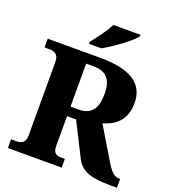

<svg xmlns="http://www.w3.org/2000/svg" viewBox="-163 -1054 1061 1178"><g transform="rotate(20 368.0 -465.5)"><path d="M273 -784V-771H353C420 -807 526 -886 551 -921V-931H374C353 -886 302 -822 273 -784ZM24 0H375V-57H353C321 -57 298 -64 298 -115V-308H357L467 -90C506 -15 577 0 695 0H736V-57H729C695 -57 671 -83 636 -143L517 -341C593 -362 660 -411 660 -524C660 -640 582 -714 368 -714H24V-657H57C82 -657 117 -649 117 -598V-115C117 -64 86 -57 57 -57H24ZM348 -370H298V-651H346C427 -651 468 -612 468 -514C468 -418 433 -370 348 -370Z"/></g></svg>

Font: Noto Serif Gurmukhi ExtraBold
Style: Regular
Weight: 800
Designer: Vaibhav Singh and the Monotype Design Team
Foundry: Monotype Imaging Inc.
Version: Version 2.004